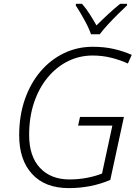

<svg xmlns="http://www.w3.org/2000/svg" viewBox="-20 -967 726 997"><path d="M336.9 9.8Q213.9 9.8 146.7 -63.5Q79.6 -136.7 79.6 -264.2Q79.6 -366.7 109.1 -451.2Q138.7 -535.6 190.9 -596.7Q243.2 -657.7 312.5 -690.9Q381.8 -724.1 461.4 -724.1Q521 -724.1 570.3 -712.9Q619.6 -701.7 664.1 -682.1L644 -637.2Q603.5 -655.8 557.4 -667.2Q511.2 -678.7 460.4 -678.7Q393.1 -678.7 333.5 -649.4Q273.9 -620.1 228.3 -565.4Q182.6 -510.7 157 -434.8Q131.3 -358.9 131.3 -266.1Q131.3 -155.3 187.7 -95.2Q244.1 -35.2 340.8 -35.2Q388.2 -35.2 432.9 -43.9Q477.5 -52.7 509.8 -65.9L563.5 -314.9H385.7L395.5 -359.9H623.5L552.7 -32.7Q453.1 9.8 336.9 9.8ZM452.6 -789.1Q440.9 -822.8 417.2 -865.5Q393.6 -908.2 373.5 -938.5L374.5 -947.3H405.8Q426.3 -924.3 445.8 -893.6Q465.3 -862.8 481 -835Q508.8 -862.8 541.5 -893.1Q574.2 -923.3 604 -947.3H640.1L639.2 -938.5Q619.1 -919.9 592 -893.1Q564.9 -866.2 539.3 -838.4Q513.7 -810.5 498 -789.1Z"/></svg>

Font: Open Sans Light
Style: Italic
Weight: 300
Italic angle: -12°
Designer: Monotype Design Team
Foundry: Monotype Imaging Inc.
Version: Version 3.003; ttfautohint (v1.8.4)